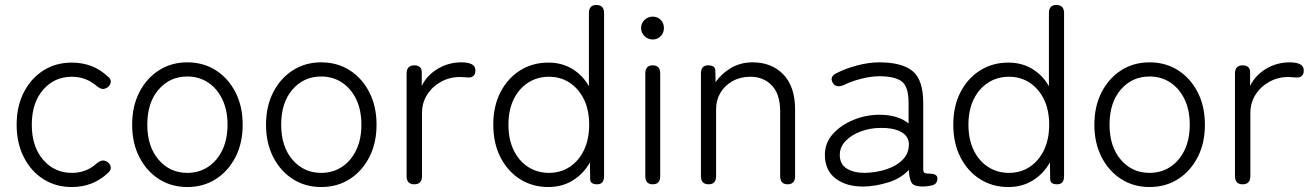

<svg xmlns="http://www.w3.org/2000/svg" viewBox="-20 -742 5294 773"><path d="M269 11Q205 11 155 -20.5Q105 -52 76 -109Q47 -166 47 -240Q47 -314 76 -370.5Q105 -427 155 -458.5Q205 -490 269 -490Q355 -490 414 -434Q427 -424 426 -412Q425 -400 414 -391Q402 -383 392.5 -384Q383 -385 370 -395Q327 -433 269 -433Q199 -433 153.5 -380.5Q108 -328 108 -240Q108 -152 153.5 -99Q199 -46 269 -46Q328 -46 369 -84Q381 -94 391.5 -95.5Q402 -97 414 -89Q425 -80 426 -68.5Q427 -57 415 -46Q355 11 269 11Z M734 11Q670 11 620 -21Q570 -53 541 -109.5Q512 -166 512 -240Q512 -314 541 -370.5Q570 -427 620 -459Q670 -491 734 -491Q799 -491 849 -459Q899 -427 928 -370.5Q957 -314 957 -240Q957 -166 928 -109.5Q899 -53 849 -21Q799 11 734 11ZM734 -46Q781 -46 817.5 -70Q854 -94 875 -137.5Q896 -181 896 -240Q896 -299 875 -342.5Q854 -386 817.5 -410Q781 -434 734 -434Q664 -434 618.5 -381.5Q573 -329 573 -240Q573 -152 618.5 -99Q664 -46 734 -46Z M1273 11Q1209 11 1159 -21Q1109 -53 1080 -109.5Q1051 -166 1051 -240Q1051 -314 1080 -370.5Q1109 -427 1159 -459Q1209 -491 1273 -491Q1338 -491 1388 -459Q1438 -427 1467 -370.5Q1496 -314 1496 -240Q1496 -166 1467 -109.5Q1438 -53 1388 -21Q1338 11 1273 11ZM1273 -46Q1320 -46 1356.5 -70Q1393 -94 1414 -137.5Q1435 -181 1435 -240Q1435 -299 1414 -342.5Q1393 -386 1356.5 -410Q1320 -434 1273 -434Q1203 -434 1157.5 -381.5Q1112 -329 1112 -240Q1112 -152 1157.5 -99Q1203 -46 1273 -46Z M1648 0Q1617 0 1617 -33V-446Q1617 -479 1649 -479Q1661 -479 1669.5 -472.5Q1678 -466 1678 -451V-396Q1698 -438 1741.5 -464.5Q1785 -491 1838 -491Q1864 -491 1879 -483.5Q1894 -476 1894 -458Q1894 -443 1885.5 -436Q1877 -429 1865 -430Q1858 -430 1849.5 -431Q1841 -432 1832 -432Q1790 -432 1755 -412.5Q1720 -393 1699.5 -360.5Q1679 -328 1679 -287V-33Q1679 0 1648 0Z M2188 11Q2124 11 2074 -20.5Q2024 -52 1995 -108.5Q1966 -165 1966 -240Q1966 -315 1995 -371Q2024 -427 2074 -458.5Q2124 -490 2188 -490Q2242 -490 2284 -464.5Q2326 -439 2351 -395V-689Q2351 -722 2381 -722Q2412 -722 2412 -689V-33Q2412 0 2384 0Q2356 0 2356 -21L2355 -88Q2329 -42 2286 -15.5Q2243 11 2188 11ZM2190 -46Q2237 -46 2273.5 -70Q2310 -94 2331 -137.5Q2352 -181 2352 -240Q2352 -299 2331 -342Q2310 -385 2273.5 -409Q2237 -433 2190 -433Q2143 -433 2106 -409Q2069 -385 2048 -342Q2027 -299 2027 -240Q2027 -181 2048 -137.5Q2069 -94 2106 -70Q2143 -46 2190 -46Z M2608 0Q2578 0 2578 -33V-446Q2578 -479 2608 -479Q2638 -479 2638 -446V-33Q2638 0 2608 0ZM2608 -583Q2589 -583 2575 -596.5Q2561 -610 2561 -629Q2561 -649 2575 -662Q2589 -675 2608 -675Q2627 -675 2640 -662Q2653 -649 2653 -629Q2653 -610 2640 -596.5Q2627 -583 2608 -583Z M2833 0Q2802 0 2802 -33V-446Q2802 -479 2831 -479Q2860 -479 2860 -457L2861 -411Q2884 -445 2922.5 -468Q2961 -491 3010 -491Q3087 -491 3134 -442Q3181 -393 3181 -302V-33Q3181 0 3151 0Q3121 0 3121 -33V-293Q3121 -363 3087.5 -398Q3054 -433 3001 -433Q2961 -433 2929.5 -415.5Q2898 -398 2880.5 -368.5Q2863 -339 2863 -303V-33Q2863 0 2833 0Z M3458 9Q3388 10 3344.5 -23Q3301 -56 3301 -119Q3301 -167 3333.5 -203Q3366 -239 3416.5 -259.5Q3467 -280 3521 -280Q3595 -280 3638 -245V-327Q3638 -394 3610 -414.5Q3582 -435 3520 -435Q3487 -435 3447.5 -425Q3408 -415 3376 -399Q3346 -387 3333 -408Q3318 -434 3349 -448Q3386 -467 3432.5 -479Q3479 -491 3520 -491Q3611 -491 3654 -456Q3697 -421 3697 -327V-62Q3697 -49 3702 -46Q3707 -43 3723 -43Q3736 -43 3745 -38.5Q3754 -34 3754 -24Q3754 1 3729 5Q3721 7 3712 8Q3703 9 3695 9Q3661 9 3651 -5Q3641 -19 3639 -58Q3608 -24 3557 -8Q3506 8 3458 9ZM3461 -46Q3509 -47 3550.5 -61Q3592 -75 3616.5 -101.5Q3641 -128 3639 -166Q3636 -197 3605 -212.5Q3574 -228 3525 -227Q3484 -227 3446 -213Q3408 -199 3384.5 -174.5Q3361 -150 3361 -118Q3361 -81 3389 -63.5Q3417 -46 3461 -46Z M4040 11Q3976 11 3926 -20.5Q3876 -52 3847 -108.5Q3818 -165 3818 -240Q3818 -315 3847 -371Q3876 -427 3926 -458.5Q3976 -490 4040 -490Q4094 -490 4136 -464.5Q4178 -439 4203 -395V-689Q4203 -722 4233 -722Q4264 -722 4264 -689V-33Q4264 0 4236 0Q4208 0 4208 -21L4207 -88Q4181 -42 4138 -15.5Q4095 11 4040 11ZM4042 -46Q4089 -46 4125.5 -70Q4162 -94 4183 -137.5Q4204 -181 4204 -240Q4204 -299 4183 -342Q4162 -385 4125.5 -409Q4089 -433 4042 -433Q3995 -433 3958 -409Q3921 -385 3900 -342Q3879 -299 3879 -240Q3879 -181 3900 -137.5Q3921 -94 3958 -70Q3995 -46 4042 -46Z M4608 11Q4544 11 4494 -21Q4444 -53 4415 -109.5Q4386 -166 4386 -240Q4386 -314 4415 -370.5Q4444 -427 4494 -459Q4544 -491 4608 -491Q4673 -491 4723 -459Q4773 -427 4802 -370.5Q4831 -314 4831 -240Q4831 -166 4802 -109.5Q4773 -53 4723 -21Q4673 11 4608 11ZM4608 -46Q4655 -46 4691.5 -70Q4728 -94 4749 -137.5Q4770 -181 4770 -240Q4770 -299 4749 -342.5Q4728 -386 4691.5 -410Q4655 -434 4608 -434Q4538 -434 4492.5 -381.5Q4447 -329 4447 -240Q4447 -152 4492.5 -99Q4538 -46 4608 -46Z M4983 0Q4952 0 4952 -33V-446Q4952 -479 4984 -479Q4996 -479 5004.5 -472.5Q5013 -466 5013 -451V-396Q5033 -438 5076.5 -464.5Q5120 -491 5173 -491Q5199 -491 5214 -483.5Q5229 -476 5229 -458Q5229 -443 5220.5 -436Q5212 -429 5200 -430Q5193 -430 5184.5 -431Q5176 -432 5167 -432Q5125 -432 5090 -412.5Q5055 -393 5034.5 -360.5Q5014 -328 5014 -287V-33Q5014 0 4983 0Z"/></svg>

Font: Zen Maru Gothic
Style: Regular
Weight: 400
Designer: Yoshimichi Ohira
Foundry: Positype
Version: Version 1.002